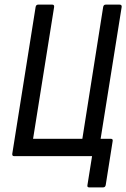

<svg xmlns="http://www.w3.org/2000/svg" viewBox="-20 -675 546 830"><path d="M365 135Q356 135 358 125L378 0H41Q32 0 33 -10L134 -645Q136 -655 145 -655H206Q215 -655 214 -645L123 -75H336L426 -645Q428 -655 437 -655H497Q507 -655 506 -645L415 -75H459Q469 -75 467 -65L437 125Q435 135 426 135Z"/></svg>

Font: Sofia Sans Condensed Medium
Style: Italic
Weight: 500
Italic angle: -9°
Designer: Botio Nikoltchev, Ani Petrova
Foundry: lettersoup
Version: Version 4.101; ttfautohint (v1.8.4.7-5d5b)